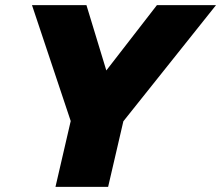

<svg xmlns="http://www.w3.org/2000/svg" viewBox="-20 -724 857 744"><path d="M195 0 254 -255 104 -704H315L392 -451L588 -704H817L458 -254L399 0Z"/></svg>

Font: Prodigy Sans ExtraBold
Style: Italic
Weight: 800
Italic angle: -13°
Designer: Wei Huang
Foundry: Wei Huang
Version: Version 1.003; ttfautohint (v1.8.3)